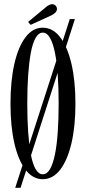

<svg xmlns="http://www.w3.org/2000/svg" viewBox="-20 -843 418 915"><path d="M52.5 52 312.5 -752H337L78 52ZM183.5 11Q136 11 101.5 -34.2Q67 -79.5 48.5 -160.2Q30 -241 30 -349Q30 -457.5 48.5 -538.8Q67 -620 101.5 -665.5Q136 -711 183.5 -711Q232 -711 266.8 -665.5Q301.5 -620 320.5 -538.8Q339.5 -457.5 339.5 -349Q339.5 -241 320.5 -160.2Q301.5 -79.5 266.8 -34.2Q232 11 183.5 11ZM183.5 -12.5Q204 -12.5 218.2 -37Q232.5 -61.5 241.8 -106.8Q251 -152 255.2 -213.5Q259.5 -275 259.5 -349Q259.5 -423 255.2 -484.8Q251 -546.5 241.8 -592Q232.5 -637.5 218.2 -662.5Q204 -687.5 183.5 -687.5Q164 -687.5 149.8 -662.5Q135.5 -637.5 127 -592Q118.5 -546.5 114.2 -484.8Q110 -423 110 -349Q110 -275 114.2 -213.5Q118.5 -152 127 -106.8Q135.5 -61.5 149.8 -37Q164 -12.5 183.5 -12.5ZM126 -724.5 114 -738.5 199.5 -809.5Q206.5 -815.5 214 -819.2Q221.5 -823 228.5 -823Q235 -823 240.5 -819.8Q246 -816.5 249 -810.5Q251.5 -805.5 251.5 -800Q251.5 -790.5 243 -782.2Q234.5 -774 222 -768.5Z"/></svg>

Font: Imbue 48pt
Style: Regular
Weight: 400
Designer: Tyler Finck
Foundry: Etcetera Type Company
Version: Version 1.102